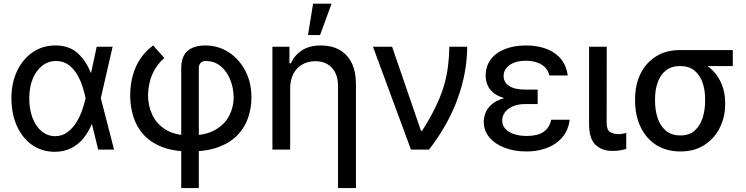

<svg xmlns="http://www.w3.org/2000/svg" viewBox="-20 -794 3960 1019"><path d="M269 11.7Q200.2 10.7 148.9 -25.9Q97.7 -62.5 69.3 -126.2Q41 -189.9 40.5 -272.5Q41 -355 71 -418Q101.1 -481 153.6 -516.8Q206.1 -552.7 273.4 -552.7Q347.2 -552.7 392.1 -512Q437 -471.2 462.4 -406.7H498L514.6 -274.4L585.4 0H501L434.1 -274.4Q428.7 -300.3 418.2 -333.7Q407.7 -367.2 389.6 -398.2Q371.6 -429.2 344 -449.7Q316.4 -470.2 277.3 -470.2Q235.4 -470.2 203.4 -444.8Q171.4 -419.4 153.3 -374.8Q135.3 -330.1 135.3 -272Q135.3 -214.8 152.3 -169.4Q169.4 -124 200.4 -97.9Q231.4 -71.8 272.5 -71.3Q310.1 -71.3 337.9 -92.3Q365.7 -113.3 385.3 -144.8Q404.8 -176.3 416.5 -210.4Q428.2 -244.6 434.1 -271.5L493.2 -545.9H577.6L514.6 -271.5L498 -135.3H466.8Q449.2 -92.3 421.9 -59.1Q394.5 -25.9 356.7 -7.1Q318.8 11.7 269 11.7Z M941.9 204.1V-434.6Q942.4 -495.1 975.6 -523.9Q1008.8 -552.7 1069.8 -552.7Q1138.2 -552.7 1193.6 -516.8Q1249 -481 1281.7 -418.7Q1314.5 -356.4 1314.5 -277.3Q1314.5 -220.7 1296.9 -169.2Q1279.3 -117.7 1241 -77.4Q1202.6 -37.1 1140.4 -13.7Q1078.1 9.8 988.8 9.8Q901.4 9.8 840.6 -13.9Q779.8 -37.6 742.2 -79.1Q704.6 -120.6 687.7 -174.8Q670.9 -229 670.9 -289.1Q671.4 -345.7 685.3 -395.3Q699.2 -444.8 726.6 -484.9Q753.9 -524.9 793 -552.7L851.6 -486.3Q810.5 -449.2 789.1 -401.4Q767.6 -353.5 765.6 -289.1Q765.6 -233.9 788.1 -185.1Q810.5 -136.2 859.9 -105.7Q909.2 -75.2 988.8 -75.2Q1070.3 -75.2 1121.3 -104.2Q1172.4 -133.3 1196.3 -179.7Q1220.2 -226.1 1220.2 -277.3Q1219.2 -329.6 1200.9 -373.5Q1182.6 -417.5 1149.9 -443.8Q1117.2 -470.2 1071.3 -470.2Q1053.2 -470.2 1044.2 -459.5Q1035.2 -448.7 1035.2 -433.1V204.1Z M1520 -326.2V0H1425.8V-545.9H1516.1V-458H1523.9Q1543 -501 1582.5 -526.9Q1622.1 -552.7 1684.1 -552.7Q1739.3 -552.7 1781 -529.8Q1822.8 -506.8 1845.9 -461.2Q1869.1 -415.5 1869.1 -346.7V204.1H1773.9V-337.4Q1773.9 -398.9 1741.9 -433.8Q1710 -468.8 1653.3 -469.2Q1615.2 -469.2 1585.2 -452.4Q1555.2 -435.5 1537.8 -403.6Q1520.5 -371.6 1520 -326.2ZM1614.7 -607.9 1641.6 -774.4H1739.7L1678.7 -607.9Z M2161.1 0 1959.5 -545.9H2061L2214.4 -99.6H2220.2Q2263.7 -168.5 2291.5 -225.8Q2319.3 -283.2 2335 -335.2Q2350.6 -387.2 2357.2 -438.5Q2363.8 -489.7 2364.7 -545.9H2459.5Q2459 -407.7 2408.2 -268.6Q2357.4 -129.4 2256.8 0Z M2753.9 -284.7H2833.5V-241.7H2766.6Q2730 -241.7 2702.9 -230.2Q2675.8 -218.8 2660.6 -199.2Q2645.5 -179.7 2645.5 -154.3Q2645 -117.7 2680.7 -95.2Q2716.3 -72.8 2775.4 -72.3Q2833.5 -72.8 2864.7 -94Q2896 -115.2 2905.3 -158.7H3003.4Q2999 -120.1 2981 -88.9Q2962.9 -57.6 2932.6 -35.6Q2902.3 -13.7 2862.1 -2Q2821.8 9.8 2773.4 9.8Q2709 9.8 2657.7 -10Q2606.4 -29.8 2577.1 -65.2Q2547.9 -100.6 2547.4 -147.5Q2547.4 -170.9 2556.6 -194.8Q2565.9 -218.8 2588.4 -239Q2610.8 -259.3 2651.4 -272Q2691.9 -284.7 2753.9 -284.7ZM2833.5 -262.2H2753.9Q2693.4 -262.2 2654.5 -273.9Q2615.7 -285.6 2594.7 -304.9Q2573.7 -324.2 2565.7 -347.2Q2557.6 -370.1 2557.6 -392.1Q2557.6 -442.9 2584.7 -478.8Q2611.8 -514.6 2660.2 -533.7Q2708.5 -552.7 2772 -552.7Q2834.5 -552.7 2882.1 -533.9Q2929.7 -515.1 2958.3 -479.5Q2986.8 -443.8 2993.2 -393.6H2895.5Q2887.7 -429.7 2855.5 -450.4Q2823.2 -471.2 2770.5 -471.7Q2716.3 -471.2 2684.6 -448.5Q2652.8 -425.8 2652.8 -390.1Q2652.8 -357.9 2681.4 -338.4Q2710 -318.8 2766.6 -318.4H2833.5Z M3106.4 -545.9H3200.2L3199.7 -140.6Q3200.2 -103.5 3219.2 -92.8Q3238.3 -82 3261.2 -82Q3272.9 -82 3285.4 -84.2Q3297.9 -86.4 3303.7 -88.4V-3.9Q3291.5 0 3273.2 3.7Q3254.9 7.3 3229 6.8Q3175.3 7.3 3140.6 -25.4Q3106 -58.1 3106.4 -137.7Z M3350.6 -258.8V-269.5Q3350.6 -342.8 3378.9 -401.4Q3407.2 -460 3460.7 -494.1Q3514.2 -528.3 3589.4 -528.3Q3604.5 -525.9 3617.2 -515.6Q3629.9 -505.4 3646 -492.4Q3662.1 -479.5 3687 -469.7Q3729.5 -453.1 3761.5 -421.1Q3793.5 -389.2 3811 -345.2Q3828.6 -301.3 3828.6 -249V-238.3Q3828.6 -173.8 3800.5 -116.9Q3772.5 -60.1 3719.5 -25.1Q3666.5 9.8 3591.3 9.8Q3515.1 9.8 3461.2 -25.6Q3407.2 -61 3378.9 -121.8Q3350.6 -182.6 3350.6 -258.8ZM3456.5 -269.5V-258.8Q3456.5 -209 3470.2 -167.5Q3483.9 -126 3513.7 -100.6Q3543.5 -75.2 3591.3 -75.2Q3637.7 -75.2 3666.5 -100.6Q3695.3 -126 3708.7 -167.5Q3722.2 -209 3722.2 -258.8V-269.5Q3722.2 -316.4 3708.5 -356Q3694.8 -395.5 3665.8 -419.4Q3636.7 -443.4 3589.4 -443.4Q3542.5 -443.4 3513.2 -419.4Q3483.9 -395.5 3470.2 -356Q3456.5 -316.4 3456.5 -269.5ZM3869.1 -528.3V-443.4H3589.4V-528.3Z"/></svg>

Font: Inter Cardless Tabular
Style: Regular
Weight: 400
Designer: Rasmus Andersson
Foundry: rsms
Version: Version 4.000;git-4fc901f